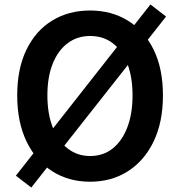

<svg xmlns="http://www.w3.org/2000/svg" viewBox="-20 -799 802 859"><path d="M120 40 51 -13 653 -779 723 -725ZM383 14Q287 14 213.5 -33Q140 -80 98.5 -166.5Q57 -253 57 -372Q57 -492 98.5 -577Q140 -662 213.5 -707Q287 -752 383 -752Q479 -752 552.5 -706.5Q626 -661 667.5 -576.5Q709 -492 709 -372Q709 -253 667.5 -166.5Q626 -80 552.5 -33Q479 14 383 14ZM383 -101Q442 -101 484 -134.5Q526 -168 549.5 -229Q573 -290 573 -372Q573 -455 549.5 -514.5Q526 -574 484 -606Q442 -638 383 -638Q326 -638 283 -606Q240 -574 216 -514.5Q192 -455 192 -372Q192 -290 216 -229Q240 -168 283 -134.5Q326 -101 383 -101Z"/></svg>

Font: Noto Sans JP SemiBold
Style: Regular
Weight: 600
Designer: Ryoko NISHIZUKA  (kana, bopomofo & ideographs); Paul D. Hunt (Latin, Greek & Cyrillic); Sandoll Communications , Soo-you
Foundry: Adobe
Version: Version 2.004-H2;hotconv 1.0.118;makeotfexe 2.5.65603